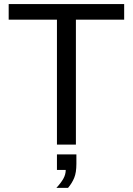

<svg xmlns="http://www.w3.org/2000/svg" viewBox="-20 -708 651 940"><path d="M351.6 -611.8V0H258.8V-611.8H22.5V-688H587.9V-611.8ZM354 94.2Q354 136.7 343.3 162.8Q332.5 189 313 211.9H255.9Q277.8 188.5 289.8 167.5Q301.8 146.5 301.8 124H258.8V47.9H354Z"/></svg>

Font: Arimo Nerd Font
Style: Regular
Weight: 400
Designer: Steve Matteson
Foundry: Monotype Imaging Inc.
Version: Version 1.33;Nerd Fonts 3.2.1